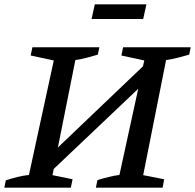

<svg xmlns="http://www.w3.org/2000/svg" viewBox="-36 -869 903 889"><path d="M-16 0 -9 -34Q18 -43 44.5 -49.5Q71 -56 98 -59L213 -589L106 -612L114 -650H424L417 -616Q394 -609 367 -602Q340 -595 313 -591L232 -186L626 -562L632 -589L526 -612L534 -650H847L840 -616Q815 -609 788.5 -602Q762 -595 733 -591L627 -58L724 -39L717 0H408L415 -35Q441 -43 467 -49.5Q493 -56 517 -59L604 -458L213 -87L207 -58L300 -39L292 0ZM388 -781 403 -849H642L627 -781Z"/></svg>

Font: Piazzolla Medium
Style: Italic
Weight: 500
Italic angle: -11.3°
Designer: Juan Pablo del Peral
Foundry: Huerta Tipografica
Version: Version 1.330